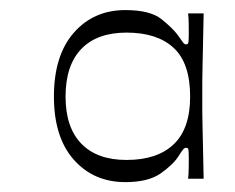

<svg xmlns="http://www.w3.org/2000/svg" viewBox="-20 -766 467 381"><path d="M228.7 -404.6Q165.9 -404.6 126.4 -449.1Q87 -493.7 87 -574.4Q87 -656 126.4 -701Q165.9 -746 228.7 -746Q277.9 -746 300.4 -728Q323 -710 333.1 -695.9Q340.4 -685.4 343.3 -681.6Q346.1 -677.9 349.3 -677.9Q353.4 -677.9 354 -682.9Q354.6 -687.9 354.6 -700.3Q354.6 -706.6 354.5 -717.8Q354.4 -729 353.3 -739.4H384.1Q383.3 -700.7 382.8 -675.6Q382.3 -650.4 381.9 -634.3Q381.4 -618.1 381.4 -604.6Q381.4 -591 381.4 -574.4Q381.4 -558 381.4 -544.6Q381.4 -531.1 381.9 -515.1Q382.3 -499.1 382.8 -474.6Q383.3 -450.1 384.1 -411.3H353.3Q354.4 -421.7 354.5 -432.9Q354.6 -444 354.6 -451.1Q354.6 -464.4 354 -468.6Q353.4 -472.7 349.3 -472.7Q346.1 -472.7 343.3 -469.4Q340.4 -466 334 -455.7Q323.9 -439.7 299.1 -422.1Q274.4 -404.6 228.7 -404.6ZM231.1 -448.6Q292 -448.6 324.6 -479.6Q357.3 -510.6 357.3 -574.4Q357.3 -640.7 324.6 -671Q292 -701.3 231.1 -701.3Q172.6 -701.3 141.4 -668.9Q110.1 -636.4 110.1 -574.4Q110.1 -513.1 141.4 -480.9Q172.6 -448.6 231.1 -448.6Z"/></svg>

Font: Ojuju ExtraLight
Style: Regular
Weight: 200
Designer: Chisaokwu Joboson, Mirko Velimirovic
Foundry: Udi Foundry
Version: Version 1.000